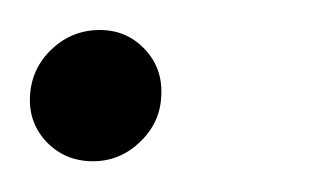

<svg xmlns="http://www.w3.org/2000/svg" viewBox="-42 -100 208 128"><path d="M20 7.5Q1.5 7.5 -10.8 -5.2Q-23 -18 -22 -36Q-21 -54.5 -7.5 -67.2Q6 -80 24.5 -80Q42.5 -80 54.5 -67.2Q66.5 -54.5 65.5 -36.5Q65 -18.5 51.5 -5.5Q38 7.5 20 7.5Z"/></svg>

Font: Anybody Light
Style: Italic
Weight: 300
Italic angle: -10°
Designer: Tyler Finck
Foundry: Etcetera Type Company
Version: Version 1.010; ttfautohint (v1.8.3) -l 8 -r 50 -G 200 -x 14 